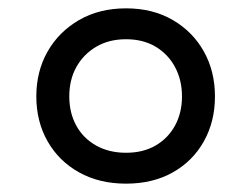

<svg xmlns="http://www.w3.org/2000/svg" viewBox="-20 -730 602 460"><path d="M282 -290Q218 -290 169.5 -317Q121 -344 94 -391.5Q67 -439 67 -499Q67 -559 94 -606.5Q121 -654 169.5 -682Q218 -710 282 -710Q346 -710 394 -682Q442 -654 468.5 -606.5Q495 -559 495 -499Q495 -439 468.5 -391.5Q442 -344 394 -317Q346 -290 282 -290ZM282 -364Q323 -364 353 -381.5Q383 -399 399.5 -429.5Q416 -460 416 -499Q416 -538 399.5 -569Q383 -600 353 -618Q323 -636 282 -636Q241 -636 210.5 -618Q180 -600 163 -569.5Q146 -539 146 -499Q146 -460 162.5 -429.5Q179 -399 210 -381.5Q241 -364 282 -364Z"/></svg>

Font: Syne
Style: Regular
Weight: 400
Designer: Lucas Descroix
Foundry: Bonjour Monde
Version: Version 2.200